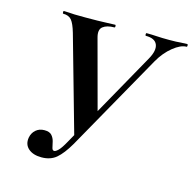

<svg xmlns="http://www.w3.org/2000/svg" viewBox="-96 -722 838 831"><g transform="rotate(15 323.0 -306.5)"><path d="M160 12Q122 12 101 -6.5Q80 -25 85 -56Q89 -78 104.5 -91.5Q120 -105 143 -105Q166 -105 176 -93.5Q186 -82 189.5 -67Q193 -52 195.5 -40.5Q198 -29 206 -29Q213 -29 224.5 -40.5Q236 -52 253 -83L499 -522Q522 -563 512 -588Q502 -613 461 -613Q458 -613 458 -619Q458 -625 461 -625Q484 -625 506.5 -623.5Q529 -622 563 -622Q582 -622 593 -622.5Q604 -623 615 -624Q626 -625 643 -625Q646 -625 646 -619Q646 -613 643 -613Q617 -613 583.5 -586Q550 -559 526 -517L280 -80Q252 -32 226 -10Q200 12 160 12ZM276 -105 152 -544Q141 -582 128.5 -597.5Q116 -613 90 -613Q88 -613 88 -619Q88 -625 90 -625Q105 -625 114 -624Q123 -623 138 -622.5Q153 -622 187 -622Q250 -622 277 -623.5Q304 -625 320 -625Q323 -625 323 -619Q323 -613 320 -613Q286 -613 268.5 -599Q251 -585 261 -550L349 -223Z"/></g></svg>

Font: Cormorant Light
Style: Italic
Weight: 300
Italic angle: -10°
Designer: Christian Thalmann (Catharsis Fonts)
Foundry: Catharsis Fonts
Version: Version 4.000